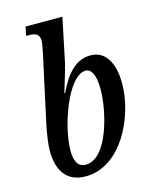

<svg xmlns="http://www.w3.org/2000/svg" viewBox="-115 -836 731 921"><g transform="rotate(-15 250.0 -375.5)"><path d="M196 9C373 9 479 -213 479 -377C479 -487 435 -546 367 -546C294 -546 246 -493 203 -403H199C207 -432 232 -507 240 -544L285 -760H102L93 -716H106C137 -716 159 -709 159 -675C159 -665 156 -648 150 -618L75 -272C67 -232 60 -182 60 -153C60 -58 100 9 196 9ZM210 -45C172 -45 156 -77 156 -128C156 -250 238 -481 325 -481C352 -481 372 -451 372 -377C372 -270 320 -45 210 -45Z"/></g></svg>

Font: Noto Serif Condensed Medium
Style: Italic
Weight: 500
Width: 3
Italic angle: -12°
Designer: Monotype Design Team
Foundry: Monotype Imaging Inc.
Version: Version 2.013